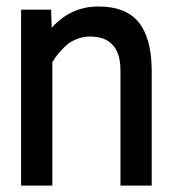

<svg xmlns="http://www.w3.org/2000/svg" viewBox="-20 -580 540 600"><path d="M45.9 -549.8H139.6L141.6 -493.2Q202.1 -560.5 289.1 -559.6Q373 -559.6 413.1 -510.7Q453.1 -461.9 454.1 -361.3V0H356.4V-360.4Q356.4 -415 331.1 -440.4Q308.6 -465.8 260.7 -465.8Q226.6 -465.8 194.3 -444.3Q163.1 -418.9 143.6 -385.7V0H45.9Z"/></svg>

Font: RobotoJAA
Style: Medium
Weight: 500
Version: Version 2.05; 2016-11-05